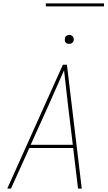

<svg xmlns="http://www.w3.org/2000/svg" viewBox="-20 -1119 640 1139"><path d="M23 0 353 -735H377L465 0H443L414 -241H154L45 0ZM162 -260H412L384 -490Q378 -543 372 -596Q366 -649 360 -702Q336 -649 313 -596Q290 -543 266 -490ZM390 -859Q384 -859 378.5 -861Q373 -863 369 -867.5Q365 -872 364.5 -878.5Q364 -885 365 -891Q365 -896 367.5 -900Q370 -904 374 -906.5Q378 -909 382 -910.5Q386 -912 391 -912Q397 -912 402.5 -909.5Q408 -907 412 -902.5Q416 -898 417 -891.5Q418 -885 417 -879Q416 -874 413.5 -870Q411 -866 407.5 -863.5Q404 -861 399.5 -860Q395 -859 390 -859ZM252 -1081V-1099H597V-1081Z"/></svg>

Font: Iosevka Thin Extended Oblique
Style: Regular
Weight: 100
Width: 7
Italic angle: -9°
Monospace: yes
Designer: Belleve Invis
Foundry: Belleve Invis
Version: Version 32.5.0; ttfautohint (v1.8.4)